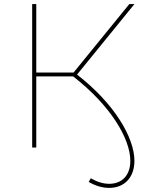

<svg xmlns="http://www.w3.org/2000/svg" viewBox="-20 -720 717 937"><path d="M513 197C586 197 636 147 636 65C636 -48 539 -214 356 -356L636 -700H611L339 -366H157V-700H137V0H157V-347H337C518 -207 616 -44 616 65C616 136 575 177 513 177C484 177 454 168 423 150L413 168C446 187 480 197 513 197Z"/></svg>

Font: Montserrat-Alt1 Thin
Style: Regular
Weight: 100
Designer: Differentunic
Foundry: Differentunic
Version: Version 7.222